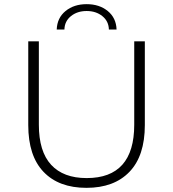

<svg xmlns="http://www.w3.org/2000/svg" viewBox="-20 -899 833 924"><path d="M253 -757Q255 -813 295.5 -846Q336 -879 397 -879Q458 -879 498.5 -846Q539 -813 541 -757H504Q503 -797 472.5 -821.5Q442 -846 397 -846Q352 -846 321.5 -821.5Q291 -797 290 -757ZM116 -297V-700H167V-299Q167 -170 226 -106Q285 -42 397 -42Q626 -42 626 -299V-700H677V-297Q677 -149 603 -72Q529 5 396 5Q263 5 189.5 -72Q116 -149 116 -297Z"/></svg>

Font: mBank Light
Style: Regular
Weight: 300
Designer: Julieta Ulanovsky
Foundry: Julieta Ulanovsky
Version: Version 7.200;PS 007.200;hotconv 1.0.88;makeotf.lib2.5.64775